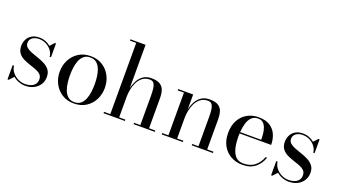

<svg xmlns="http://www.w3.org/2000/svg" viewBox="-62 -1286 3239 1831"><g transform="rotate(20 1558.0 -370.0)"><path d="M60.5 10H48.5V-134H62Q66 -98.5 88.8 -69.2Q111.5 -40 146 -22.5Q180.5 -5 220 -5Q248.5 -5 274.5 -13.8Q300.5 -22.5 317.2 -42Q334 -61.5 334 -93Q334 -124.5 314.2 -142.8Q294.5 -161 263.5 -172.8Q232.5 -184.5 197.8 -195.5Q163 -206.5 132 -222.5Q101 -238.5 81.5 -265.8Q62 -293 62 -337.5Q62 -369.5 76.5 -399.8Q91 -430 121.5 -449.5Q152 -469 199.5 -469Q234 -469 263.2 -457.5Q292.5 -446 314.5 -427L354 -470H366V-330H352.5Q350.5 -360.5 330.8 -389Q311 -417.5 277.2 -436.2Q243.5 -455 200.5 -455Q162 -455 135 -436Q108 -417 108 -383.5Q108 -355 128.8 -337.5Q149.5 -320 182 -307.8Q214.5 -295.5 251 -283.2Q287.5 -271 320 -253.8Q352.5 -236.5 373 -209.5Q393.5 -182.5 393.5 -139.5Q393.5 -95 371.5 -61.2Q349.5 -27.5 312 -8.8Q274.5 10 227 10Q191.5 10 159.2 -2.2Q127 -14.5 103 -35.5Z M491 -230Q491 -295 519 -349.5Q547 -404 598.5 -437Q650 -470 720.5 -470Q791 -470 842.2 -437Q893.5 -404 921.2 -349.5Q949 -295 949 -230Q949 -165 921.2 -110.5Q893.5 -56 842.2 -23Q791 10 720.5 10Q650 10 598.5 -23Q547 -56 519 -110.5Q491 -165 491 -230ZM594.5 -230Q594.5 -195 599.2 -155.5Q604 -116 617 -81.5Q630 -47 655 -25.2Q680 -3.5 720.5 -3.5Q761 -3.5 785.8 -25.2Q810.5 -47 823.8 -81.5Q837 -116 841.5 -155.5Q846 -195 846 -230Q846 -265.5 841.5 -304.8Q837 -344 823.8 -378.5Q810.5 -413 785.8 -434.8Q761 -456.5 720.5 -456.5Q680 -456.5 655 -434.8Q630 -413 617 -378.5Q604 -344 599.2 -304.8Q594.5 -265.5 594.5 -230Z M1019.5 -13.5H1083V-736.5H1019.5V-750H1173V-308Q1181 -348 1200 -385Q1219 -422 1252.2 -446Q1285.5 -470 1337.5 -470Q1395 -470 1425 -450.2Q1455 -430.5 1465.8 -396.5Q1476.5 -362.5 1476.5 -319V-13.5H1540V0H1324.5V-13.5H1388V-305.5Q1388 -347.5 1384.2 -380.8Q1380.5 -414 1367.5 -433.2Q1354.5 -452.5 1327 -452.5Q1282 -452.5 1252 -429.5Q1222 -406.5 1204.8 -370.8Q1187.5 -335 1180.2 -295.8Q1173 -256.5 1173 -224V-13.5H1236V0H1019.5Z M1609.5 -13.5H1673V-446.5H1609.5V-460H1761.5V-308Q1769.5 -348 1788.8 -385Q1808 -422 1841.8 -446Q1875.5 -470 1928 -470Q1986.5 -470 2016.2 -450.2Q2046 -430.5 2056.2 -396.5Q2066.5 -362.5 2066.5 -319V-13.5H2130V0H1914.5V-13.5H1978V-305.5Q1978 -347.5 1974.2 -380.8Q1970.5 -414 1957.5 -433.2Q1944.5 -452.5 1917 -452.5Q1872 -452.5 1841.8 -429.5Q1811.5 -406.5 1794 -370.8Q1776.5 -335 1769 -295.8Q1761.5 -256.5 1761.5 -224V-13.5H1824.5V0H1609.5Z M2630 -135Q2610.5 -72.5 2561 -31.2Q2511.5 10 2429 10Q2365 10 2313 -18.8Q2261 -47.5 2230.5 -101.2Q2200 -155 2200 -230Q2200 -305 2229.2 -358.8Q2258.5 -412.5 2309 -441.2Q2359.5 -470 2424 -470Q2497.5 -470 2541.5 -440.8Q2585.5 -411.5 2605.2 -364.2Q2625 -317 2625 -262.5H2304.5Q2303.5 -247 2303.5 -230Q2303.5 -173 2314.5 -121.5Q2325.5 -70 2353.8 -37.5Q2382 -5 2435 -5Q2506 -5 2551 -42.2Q2596 -79.5 2615 -135ZM2424 -456.5Q2382.5 -456.5 2357.5 -431.5Q2332.5 -406.5 2320.5 -365.2Q2308.5 -324 2305 -276H2519Q2519.5 -302.5 2516.5 -333.5Q2513.5 -364.5 2504 -392.5Q2494.5 -420.5 2475.5 -438.5Q2456.5 -456.5 2424 -456.5Z M2735.5 10H2723.5V-134H2737Q2741 -98.5 2763.8 -69.2Q2786.5 -40 2821 -22.5Q2855.5 -5 2895 -5Q2923.5 -5 2949.5 -13.8Q2975.5 -22.5 2992.2 -42Q3009 -61.5 3009 -93Q3009 -124.5 2989.2 -142.8Q2969.5 -161 2938.5 -172.8Q2907.5 -184.5 2872.8 -195.5Q2838 -206.5 2807 -222.5Q2776 -238.5 2756.5 -265.8Q2737 -293 2737 -337.5Q2737 -369.5 2751.5 -399.8Q2766 -430 2796.5 -449.5Q2827 -469 2874.5 -469Q2909 -469 2938.2 -457.5Q2967.5 -446 2989.5 -427L3029 -470H3041V-330H3027.5Q3025.5 -360.5 3005.8 -389Q2986 -417.5 2952.2 -436.2Q2918.5 -455 2875.5 -455Q2837 -455 2810 -436Q2783 -417 2783 -383.5Q2783 -355 2803.8 -337.5Q2824.5 -320 2857 -307.8Q2889.5 -295.5 2926 -283.2Q2962.5 -271 2995 -253.8Q3027.5 -236.5 3048 -209.5Q3068.5 -182.5 3068.5 -139.5Q3068.5 -95 3046.5 -61.2Q3024.5 -27.5 2987 -8.8Q2949.5 10 2902 10Q2866.5 10 2834.2 -2.2Q2802 -14.5 2778 -35.5Z"/></g></svg>

Font: Bodoni* 16
Style: Regular
Weight: 400
Version: Version 2.2